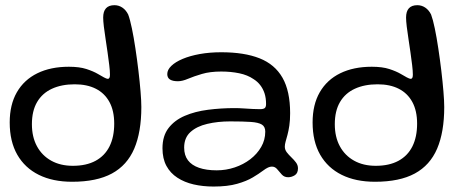

<svg xmlns="http://www.w3.org/2000/svg" viewBox="-20 -658 1738 722"><path d="M251 25.5Q178.5 25.5 126 -0.5Q73.5 -26.5 45 -76.2Q16.5 -126 16.5 -197.5Q16.5 -264.5 43.5 -311.2Q70.5 -358 120.5 -382.5Q170.5 -407 239 -407Q278.5 -407 304.8 -398.5Q331 -390 348 -380Q360.5 -372.5 370.8 -367Q381 -361.5 385.5 -361.5Q393.5 -361.5 393.5 -377Q393.5 -391.5 390.8 -413.5Q388 -435.5 384.5 -461Q381 -486.5 377 -511.8Q373 -537 370.5 -558.2Q368 -579.5 368 -592Q368 -638.5 410.5 -638.5Q426.5 -638.5 440 -629.5Q453.5 -620.5 462 -603.5Q469 -585 476 -551.2Q483 -517.5 489.2 -476Q495.5 -434.5 500.5 -392.5Q505.5 -350.5 508.5 -314.2Q511.5 -278 511.5 -255.5Q511.5 -161.5 484.8 -99Q458 -36.5 400.8 -5.5Q343.5 25.5 251 25.5ZM254 -34.5Q304.5 -34.5 339.2 -53.2Q374 -72 391.8 -107.5Q409.5 -143 409.5 -193Q409.5 -241.5 391.5 -274.5Q373.5 -307.5 340.5 -324.2Q307.5 -341 261 -341Q211.5 -341 175.2 -324.2Q139 -307.5 119.5 -274.2Q100 -241 100 -191Q100 -143 119 -108Q138 -73 172.5 -53.8Q207 -34.5 254 -34.5Z M783 43.5Q743 43.5 708.2 35.5Q673.5 27.5 647 10.2Q620.5 -7 605.8 -34.2Q591 -61.5 591 -100.5Q591 -147 613.8 -176.5Q636.5 -206 675 -222.5Q713.5 -239 762.2 -245.2Q811 -251.5 862.5 -251.5Q879.5 -251.5 897.2 -250.2Q915 -249 930.8 -248.2Q946.5 -247.5 957.5 -247.5Q971 -247.5 975.8 -251.8Q980.5 -256 980.5 -267Q980.5 -289.5 974.8 -307Q969 -324.5 958.5 -338Q948 -351.5 933.5 -360.5Q911 -376 879.5 -382.5Q848 -389 812 -389Q770 -389 739.5 -380Q709 -371 687.2 -361.8Q665.5 -352.5 649 -352.5Q629.5 -352.5 619.2 -359Q609 -365.5 609 -379.5Q609 -395.5 624.2 -410.2Q639.5 -425 666.8 -436.5Q694 -448 731.2 -454.8Q768.5 -461.5 812 -461.5Q898.5 -461.5 956 -438.8Q1013.5 -416 1042.2 -365.8Q1071 -315.5 1071 -232.5Q1071 -205.5 1068 -185.5Q1065 -165.5 1061 -150.8Q1057 -136 1054 -125.5Q1051 -115 1051 -106.5Q1051 -95 1058.5 -85.2Q1066 -75.5 1075.8 -66.2Q1085.5 -57 1093 -47Q1100.5 -37 1100.5 -25Q1100.5 -6.5 1088.5 1Q1076.5 8.5 1063.5 8.5Q1049 8.5 1039.8 -1.5Q1030.5 -11.5 1022.5 -21.5Q1014.5 -31.5 1002.5 -31.5Q995.5 -31.5 987.8 -28Q980 -24.5 968 -15.5Q953.5 -4.5 930.5 9.2Q907.5 23 871.8 33.2Q836 43.5 783 43.5ZM795 -17.5Q830 -17.5 862.8 -28.5Q895.5 -39.5 921.2 -59.2Q947 -79 962.2 -105.5Q977.5 -132 977.5 -163Q977.5 -181.5 964.8 -189.5Q952 -197.5 923.2 -199.5Q894.5 -201.5 845.5 -201.5Q799 -201.5 759.5 -192.2Q720 -183 696.2 -161.5Q672.5 -140 672.5 -103Q672.5 -74 686.8 -55.2Q701 -36.5 728.5 -27Q756 -17.5 795 -17.5Z M1390 25.5Q1317.5 25.5 1265 -0.5Q1212.5 -26.5 1184 -76.2Q1155.5 -126 1155.5 -197.5Q1155.5 -264.5 1182.5 -311.2Q1209.5 -358 1259.5 -382.5Q1309.5 -407 1378 -407Q1417.5 -407 1443.8 -398.5Q1470 -390 1487 -380Q1499.5 -372.5 1509.8 -367Q1520 -361.5 1524.5 -361.5Q1532.5 -361.5 1532.5 -377Q1532.5 -391.5 1529.8 -413.5Q1527 -435.5 1523.5 -461Q1520 -486.5 1516 -511.8Q1512 -537 1509.5 -558.2Q1507 -579.5 1507 -592Q1507 -638.5 1549.5 -638.5Q1565.5 -638.5 1579 -629.5Q1592.5 -620.5 1601 -603.5Q1608 -585 1615 -551.2Q1622 -517.5 1628.2 -476Q1634.5 -434.5 1639.5 -392.5Q1644.5 -350.5 1647.5 -314.2Q1650.5 -278 1650.5 -255.5Q1650.5 -161.5 1623.8 -99Q1597 -36.5 1539.8 -5.5Q1482.5 25.5 1390 25.5ZM1393 -34.5Q1443.5 -34.5 1478.2 -53.2Q1513 -72 1530.8 -107.5Q1548.5 -143 1548.5 -193Q1548.5 -241.5 1530.5 -274.5Q1512.5 -307.5 1479.5 -324.2Q1446.5 -341 1400 -341Q1350.5 -341 1314.2 -324.2Q1278 -307.5 1258.5 -274.2Q1239 -241 1239 -191Q1239 -143 1258 -108Q1277 -73 1311.5 -53.8Q1346 -34.5 1393 -34.5Z"/></svg>

Font: Gluten Thin Light
Style: Regular
Weight: 300
Version: Version 1.300